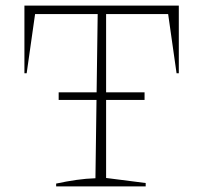

<svg xmlns="http://www.w3.org/2000/svg" viewBox="-20 -664 724 684"><path d="M617 -644V-403H609L579 -614H358V-30L499 -12V0H180V-10Q217 -18 252 -23Q287 -28 320 -29L328 -614H105L75 -403H67V-644ZM189 -335H495V-308H189Z"/></svg>

Font: Piazzolla SC Thin
Style: Regular
Weight: 100
Designer: Juan Pablo del Peral
Foundry: Huerta Tipografica
Version: Version 1.330